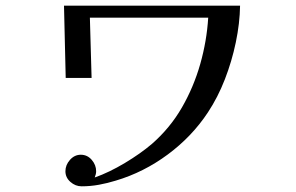

<svg xmlns="http://www.w3.org/2000/svg" viewBox="-20 -666 1040 675"><path d="M824 -646Q823 -584 809 -517Q795 -450 770.5 -387Q746 -324 711 -271Q655 -186 570 -123Q485 -60 387 -31Q358 -22 328 -16.5Q298 -11 267 -11Q245 -11 227.5 -26.5Q210 -42 210 -64Q210 -86 226 -104Q242 -122 264 -122Q287 -122 302.5 -104Q318 -86 318 -64Q318 -54 313 -42Q364 -60 419 -93Q474 -126 514 -160Q578 -216 619.5 -288Q661 -360 684 -441Q707 -522 712 -604H296L302 -392H211L205 -646Z"/></svg>

Font: Kaisei Decol
Style: Regular
Weight: 400
Designer: Font-Kai, 金井和夫
Foundry: KAZUO KANAI
Version: Version 5.003